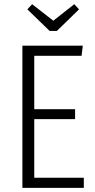

<svg xmlns="http://www.w3.org/2000/svg" viewBox="-20 -905 460 925"><path d="M337.9 -884.8 360.8 -859.9 253.9 -755.9H219.2L111.8 -859.9L134.8 -884.8L236.8 -805.2ZM378.9 -685.1 373 -636.2H145V-378.9H341.8V-331.1H145V-48.8H383.8V0H87.9V-685.1Z"/></svg>

Font: Fira Sans Compressed Light
Style: Regular
Weight: 300
Width: 1
Designer: Carrois Corporate & Edenspiekermann AG
Foundry: Carrois Corporate GbR & Edenspiekermann AG
Version: Version 4.203;PS 004.203;hotconv 1.0.88;makeotf.lib2.5.64775